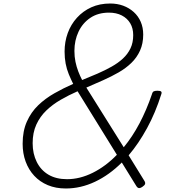

<svg xmlns="http://www.w3.org/2000/svg" viewBox="-20 -1055 1002 1094"><path d="M355 19Q298 19 252.5 0Q207 -19 175 -53.5Q143 -88 126 -134.5Q109 -181 109 -236Q109 -308 133 -362Q157 -416 197.5 -455Q238 -494 290 -523.5Q342 -553 397 -577Q384 -603 372 -632Q360 -661 354 -693Q348 -725 348 -761Q348 -817 366 -866.5Q384 -916 418.5 -954Q453 -992 500.5 -1013.5Q548 -1035 608 -1035Q648 -1035 682 -1022.5Q716 -1010 742 -986.5Q768 -963 782 -930.5Q796 -898 796 -858Q796 -807 778 -767Q760 -727 728.5 -696.5Q697 -666 656 -642.5Q615 -619 568 -598Q521 -577 472 -556L685 -216Q734 -275 774.5 -351.5Q815 -428 846 -519Q849 -531 856 -534.5Q863 -538 877 -538Q893 -538 898 -533.5Q903 -529 899 -518Q866 -413 818 -325Q770 -237 713 -170L803 -24Q809 -14 806.5 -6.5Q804 1 792 9Q779 18 771 16.5Q763 15 758 7L674 -129Q603 -58 521.5 -19.5Q440 19 355 19ZM362 -34Q435 -34 508.5 -70.5Q582 -107 646 -173L422 -535Q372 -513 326 -486.5Q280 -460 244 -425.5Q208 -391 187 -345Q166 -299 166 -239Q166 -179 189.5 -132Q213 -85 256.5 -59.5Q300 -34 362 -34ZM448 -599Q493 -617 535.5 -635.5Q578 -654 615.5 -675Q653 -696 680.5 -721.5Q708 -747 723.5 -779.5Q739 -812 739 -855Q739 -894 722 -922.5Q705 -951 674 -967Q643 -983 601 -983Q539 -983 495 -953.5Q451 -924 427.5 -874.5Q404 -825 404 -765Q404 -732 410 -703Q416 -674 426 -648Q436 -622 448 -599Z"/></svg>

Font: Playwrite CO ExtraLight
Style: Regular
Weight: 250
Version: Version 1.002